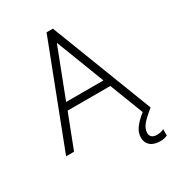

<svg xmlns="http://www.w3.org/2000/svg" viewBox="-229 -900 1146 1257"><g transform="rotate(-30 344.5 -272.0)"><path d="M25 0ZM506 -254H183L85 0H25L320 -767H368L664 0H604ZM485 -308 344 -674 203 -308ZM510 140Q510 103 533.5 70Q557 37 604 0H664Q613 40 587 70.5Q561 101 561 135Q561 153 573.5 164.5Q586 176 612 176Q641 176 664 164V212Q639 223 612 223Q562 223 536 200.5Q510 178 510 140Z"/></g></svg>

Font: Biryani ExtraLight
Style: Regular
Weight: 275
Designer: Dan Reynolds and Mathieu Reguer
Foundry: Dan Reynolds and Mathieu Reguer
Version: Version 1.004; ttfautohint (v1.1) -l 5 -r 5 -G 72 -x 0 -D la